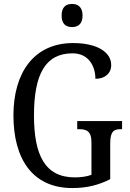

<svg xmlns="http://www.w3.org/2000/svg" viewBox="-20 -942 657 972"><path d="M345 -805C374 -805 398 -820 398 -863C398 -907 374 -922 345 -922C314 -922 292 -907 292 -863C292 -820 314 -805 345 -805ZM346 10C420 10 479 -5 538 -35V-217C538 -280 559 -288 592 -288H598V-329H371V-288H378C417 -288 443 -280 443 -221V-57C420 -48 389 -44 359 -44C208 -44 152 -156 152 -358C152 -566 210 -672 347 -672C431 -672 463 -604 463 -543C511 -543 543 -570 543 -613C543 -676 475 -724 350 -724C152 -724 48 -574 48 -358C48 -137 145 10 346 10Z"/></svg>

Font: Noto Serif Khmer Condensed
Style: Regular
Weight: 400
Width: 3
Designer: Danh Hong and the Monotype Design Team
Foundry: Monotype Imaging Inc.
Version: Version 2.004